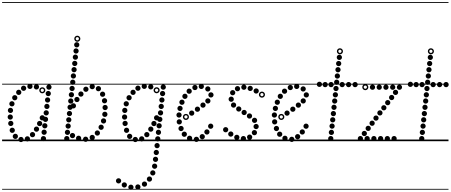

<svg xmlns="http://www.w3.org/2000/svg" viewBox="-25 -1349 4306 1834"><path d="M442.5 -492Q432 -492 424.8 -499.2Q417.5 -506.5 417.5 -517Q417.5 -527.5 424.8 -534.8Q432 -542 442.5 -542Q453 -542 460.2 -534.8Q467.5 -527.5 467.5 -517Q467.5 -506.5 460.2 -499.2Q453 -492 442.5 -492ZM436 -430.5Q425.5 -430.5 418.2 -437.8Q411 -445 411 -455.5Q411 -466 418.2 -473.2Q425.5 -480.5 436 -480.5Q446.5 -480.5 453.8 -473.2Q461 -466 461 -455.5Q461 -445 453.8 -437.8Q446.5 -430.5 436 -430.5ZM429.5 -369Q419 -369 411.8 -376.2Q404.5 -383.5 404.5 -394Q404.5 -404.5 411.8 -411.8Q419 -419 429.5 -419Q440 -419 447.2 -411.8Q454.5 -404.5 454.5 -394Q454.5 -383.5 447.2 -376.2Q440 -369 429.5 -369ZM423 -307.5Q412.5 -307.5 405.2 -314.8Q398 -322 398 -332.5Q398 -343 405.2 -350.2Q412.5 -357.5 423 -357.5Q433.5 -357.5 440.8 -350.2Q448 -343 448 -332.5Q448 -322 440.8 -314.8Q433.5 -307.5 423 -307.5ZM416.5 -246Q406 -246 398.8 -253.2Q391.5 -260.5 391.5 -271Q391.5 -281.5 398.8 -288.8Q406 -296 416.5 -296Q427 -296 434.2 -288.8Q441.5 -281.5 441.5 -271Q441.5 -260.5 434.2 -253.2Q427 -246 416.5 -246ZM409.5 -184Q399 -184 391.8 -191.2Q384.5 -198.5 384.5 -209Q384.5 -219.5 391.8 -226.8Q399 -234 409.5 -234Q420 -234 427.2 -226.8Q434.5 -219.5 434.5 -209Q434.5 -198.5 427.2 -191.2Q420 -184 409.5 -184ZM403 -122.5Q392.5 -122.5 385.2 -129.8Q378 -137 378 -147.5Q378 -158 385.2 -165.2Q392.5 -172.5 403 -172.5Q413.5 -172.5 420.8 -165.2Q428 -158 428 -147.5Q428 -137 420.8 -129.8Q413.5 -122.5 403 -122.5ZM396.5 -61Q386 -61 378.8 -68.2Q371.5 -75.5 371.5 -86Q371.5 -96.5 378.8 -103.8Q386 -111 396.5 -111Q407 -111 414.2 -103.8Q421.5 -96.5 421.5 -86Q421.5 -75.5 414.2 -68.2Q407 -61 396.5 -61ZM390 0.5Q379.5 0.5 372.2 -6.8Q365 -14 365 -24.5Q365 -35 372.2 -42.2Q379.5 -49.5 390 -49.5Q400.5 -49.5 407.8 -42.2Q415 -35 415 -24.5Q415 -14 407.8 -6.8Q400.5 0.5 390 0.5ZM323 -494Q312.5 -494 305.2 -501.2Q298 -508.5 298 -519Q298 -529.5 305.2 -536.8Q312.5 -544 323 -544Q333.5 -544 340.8 -536.8Q348 -529.5 348 -519Q348 -508.5 340.8 -501.2Q333.5 -494 323 -494ZM261 -499Q250.5 -499 243.2 -506.2Q236 -513.5 236 -524Q236 -534.5 243.2 -541.8Q250.5 -549 261 -549Q271.5 -549 278.8 -541.8Q286 -534.5 286 -524Q286 -513.5 278.8 -506.2Q271.5 -499 261 -499ZM200.5 -481Q190 -481 182.8 -488.2Q175.5 -495.5 175.5 -506Q175.5 -516.5 182.8 -523.8Q190 -531 200.5 -531Q211 -531 218.2 -523.8Q225.5 -516.5 225.5 -506Q225.5 -495.5 218.2 -488.2Q211 -481 200.5 -481ZM154 -442Q143.5 -442 136.2 -449.2Q129 -456.5 129 -467Q129 -477.5 136.2 -484.8Q143.5 -492 154 -492Q164.5 -492 171.8 -484.8Q179 -477.5 179 -467Q179 -456.5 171.8 -449.2Q164.5 -442 154 -442ZM116 -390.5Q105.5 -390.5 98.2 -397.8Q91 -405 91 -415.5Q91 -426 98.2 -433.2Q105.5 -440.5 116 -440.5Q126.5 -440.5 133.8 -433.2Q141 -426 141 -415.5Q141 -405 133.8 -397.8Q126.5 -390.5 116 -390.5ZM89 -332.5Q78.5 -332.5 71.2 -339.8Q64 -347 64 -357.5Q64 -368 71.2 -375.2Q78.5 -382.5 89 -382.5Q99.5 -382.5 106.8 -375.2Q114 -368 114 -357.5Q114 -347 106.8 -339.8Q99.5 -332.5 89 -332.5ZM75 -269.5Q64.5 -269.5 57.2 -276.8Q50 -284 50 -294.5Q50 -305 57.2 -312.2Q64.5 -319.5 75 -319.5Q85.5 -319.5 92.8 -312.2Q100 -305 100 -294.5Q100 -284 92.8 -276.8Q85.5 -269.5 75 -269.5ZM73 -206Q62.5 -206 55.2 -213.2Q48 -220.5 48 -231Q48 -241.5 55.2 -248.8Q62.5 -256 73 -256Q83.5 -256 90.8 -248.8Q98 -241.5 98 -231Q98 -220.5 90.8 -213.2Q83.5 -206 73 -206ZM78 -145Q67.5 -145 60.2 -152.2Q53 -159.5 53 -170Q53 -180.5 60.2 -187.8Q67.5 -195 78 -195Q88.5 -195 95.8 -187.8Q103 -180.5 103 -170Q103 -159.5 95.8 -152.2Q88.5 -145 78 -145ZM92 -79.5Q81.5 -79.5 74.2 -86.8Q67 -94 67 -104.5Q67 -115 74.2 -122.2Q81.5 -129.5 92 -129.5Q102.5 -129.5 109.8 -122.2Q117 -115 117 -104.5Q117 -94 109.8 -86.8Q102.5 -79.5 92 -79.5ZM121.5 -21.5Q111 -21.5 103.8 -28.8Q96.5 -36 96.5 -46.5Q96.5 -57 103.8 -64.2Q111 -71.5 121.5 -71.5Q132 -71.5 139.2 -64.2Q146.5 -57 146.5 -46.5Q146.5 -36 139.2 -28.8Q132 -21.5 121.5 -21.5ZM175.5 8.5Q165 8.5 157.8 1.2Q150.5 -6 150.5 -16.5Q150.5 -27 157.8 -34.2Q165 -41.5 175.5 -41.5Q186 -41.5 193.2 -34.2Q200.5 -27 200.5 -16.5Q200.5 -6 193.2 1.2Q186 8.5 175.5 8.5ZM236.5 2.5Q226 2.5 218.8 -4.8Q211.5 -12 211.5 -22.5Q211.5 -33 218.8 -40.2Q226 -47.5 236.5 -47.5Q247 -47.5 254.2 -40.2Q261.5 -33 261.5 -22.5Q261.5 -12 254.2 -4.8Q247 2.5 236.5 2.5ZM285.5 -38Q275 -38 267.8 -45.2Q260.5 -52.5 260.5 -63Q260.5 -73.5 267.8 -80.8Q275 -88 285.5 -88Q296 -88 303.2 -80.8Q310.5 -73.5 310.5 -63Q310.5 -52.5 303.2 -45.2Q296 -38 285.5 -38ZM323.5 -90.5Q313 -90.5 305.8 -97.8Q298.5 -105 298.5 -115.5Q298.5 -126 305.8 -133.2Q313 -140.5 323.5 -140.5Q334 -140.5 341.2 -133.2Q348.5 -126 348.5 -115.5Q348.5 -105 341.2 -97.8Q334 -90.5 323.5 -90.5ZM353.5 -144Q343 -144 335.8 -151.2Q328.5 -158.5 328.5 -169Q328.5 -179.5 335.8 -186.8Q343 -194 353.5 -194Q364 -194 371.2 -186.8Q378.5 -179.5 378.5 -169Q378.5 -158.5 371.2 -151.2Q364 -144 353.5 -144ZM379 -198.5Q368.5 -198.5 361.2 -205.8Q354 -213 354 -223.5Q354 -234 361.2 -241.2Q368.5 -248.5 379 -248.5Q389.5 -248.5 396.8 -241.2Q404 -234 404 -223.5Q404 -213 396.8 -205.8Q389.5 -198.5 379 -198.5ZM379 -457.5Q367 -457.5 358.5 -466Q350 -474.5 350 -486.5Q350 -498.5 358.5 -507Q367 -515.5 379 -515.5Q391 -515.5 399.5 -507Q408 -498.5 408 -486.5Q408 -474.5 399.5 -466Q391 -457.5 379 -457.5ZM379 -471Q385.5 -471 390 -475.8Q394.5 -480.5 394.5 -487Q394.5 -493 390 -497.5Q385.5 -502 379 -502Q372.5 -502 368 -497.5Q363.5 -493 363.5 -487Q363.5 -480.5 368 -475.8Q372.5 -471 379 -471ZM-5 455H567.5V463H-5ZM-5 -16H567.5V0H-5ZM-5 -549H567.5V-541H-5ZM-5 -1329H567.5V-1321H-5Z M676 -313Q665.5 -313 658.2 -320.2Q651 -327.5 651 -338Q651 -348.5 658.2 -355.8Q665.5 -363 676 -363Q686.5 -363 693.8 -355.8Q701 -348.5 701 -338Q701 -327.5 693.8 -320.2Q686.5 -313 676 -313ZM710 -373.5Q699.5 -373.5 692.2 -380.8Q685 -388 685 -398.5Q685 -409 692.2 -416.2Q699.5 -423.5 710 -423.5Q720.5 -423.5 727.8 -416.2Q735 -409 735 -398.5Q735 -388 727.8 -380.8Q720.5 -373.5 710 -373.5ZM748 -425.5Q737.5 -425.5 730.2 -432.8Q723 -440 723 -450.5Q723 -461 730.2 -468.2Q737.5 -475.5 748 -475.5Q758.5 -475.5 765.8 -468.2Q773 -461 773 -450.5Q773 -440 765.8 -432.8Q758.5 -425.5 748 -425.5ZM795.5 -471.5Q785 -471.5 777.8 -478.8Q770.5 -486 770.5 -496.5Q770.5 -507 777.8 -514.2Q785 -521.5 795.5 -521.5Q806 -521.5 813.2 -514.2Q820.5 -507 820.5 -496.5Q820.5 -486 813.2 -478.8Q806 -471.5 795.5 -471.5ZM856 -496.5Q845.5 -496.5 838.2 -503.8Q831 -511 831 -521.5Q831 -532 838.2 -539.2Q845.5 -546.5 856 -546.5Q866.5 -546.5 873.8 -539.2Q881 -532 881 -521.5Q881 -511 873.8 -503.8Q866.5 -496.5 856 -496.5ZM915 -477Q904.5 -477 897.2 -484.2Q890 -491.5 890 -502Q890 -512.5 897.2 -519.8Q904.5 -527 915 -527Q925.5 -527 932.8 -519.8Q940 -512.5 940 -502Q940 -491.5 932.8 -484.2Q925.5 -477 915 -477ZM955 -424Q944.5 -424 937.2 -431.2Q930 -438.5 930 -449Q930 -459.5 937.2 -466.8Q944.5 -474 955 -474Q965.5 -474 972.8 -466.8Q980 -459.5 980 -449Q980 -438.5 972.8 -431.2Q965.5 -424 955 -424ZM973.5 -361.5Q963 -361.5 955.8 -368.8Q948.5 -376 948.5 -386.5Q948.5 -397 955.8 -404.2Q963 -411.5 973.5 -411.5Q984 -411.5 991.2 -404.2Q998.5 -397 998.5 -386.5Q998.5 -376 991.2 -368.8Q984 -361.5 973.5 -361.5ZM979 -297Q968.5 -297 961.2 -304.2Q954 -311.5 954 -322Q954 -332.5 961.2 -339.8Q968.5 -347 979 -347Q989.5 -347 996.8 -339.8Q1004 -332.5 1004 -322Q1004 -311.5 996.8 -304.2Q989.5 -297 979 -297ZM976.5 -232Q966 -232 958.8 -239.2Q951.5 -246.5 951.5 -257Q951.5 -267.5 958.8 -274.8Q966 -282 976.5 -282Q987 -282 994.2 -274.8Q1001.5 -267.5 1001.5 -257Q1001.5 -246.5 994.2 -239.2Q987 -232 976.5 -232ZM964 -169Q953.5 -169 946.2 -176.2Q939 -183.5 939 -194Q939 -204.5 946.2 -211.8Q953.5 -219 964 -219Q974.5 -219 981.8 -211.8Q989 -204.5 989 -194Q989 -183.5 981.8 -176.2Q974.5 -169 964 -169ZM941 -108.5Q930.5 -108.5 923.2 -115.8Q916 -123 916 -133.5Q916 -144 923.2 -151.2Q930.5 -158.5 941 -158.5Q951.5 -158.5 958.8 -151.2Q966 -144 966 -133.5Q966 -123 958.8 -115.8Q951.5 -108.5 941 -108.5ZM905 -53.5Q894.5 -53.5 887.2 -60.8Q880 -68 880 -78.5Q880 -89 887.2 -96.2Q894.5 -103.5 905 -103.5Q915.5 -103.5 922.8 -96.2Q930 -89 930 -78.5Q930 -68 922.8 -60.8Q915.5 -53.5 905 -53.5ZM856 -11Q845.5 -11 838.2 -18.2Q831 -25.5 831 -36Q831 -46.5 838.2 -53.8Q845.5 -61 856 -61Q866.5 -61 873.8 -53.8Q881 -46.5 881 -36Q881 -25.5 873.8 -18.2Q866.5 -11 856 -11ZM793 6Q782.5 6 775.2 -1.2Q768 -8.5 768 -19Q768 -29.5 775.2 -36.8Q782.5 -44 793 -44Q803.5 -44 810.8 -36.8Q818 -29.5 818 -19Q818 -8.5 810.8 -1.2Q803.5 6 793 6ZM726 -3Q715.5 -3 708.2 -10.2Q701 -17.5 701 -28Q701 -38.5 708.2 -45.8Q715.5 -53 726 -53Q736.5 -53 743.8 -45.8Q751 -38.5 751 -28Q751 -17.5 743.8 -10.2Q736.5 -3 726 -3ZM667.5 -29Q657 -29 649.8 -36.2Q642.5 -43.5 642.5 -54Q642.5 -64.5 649.8 -71.8Q657 -79 667.5 -79Q678 -79 685.2 -71.8Q692.5 -64.5 692.5 -54Q692.5 -43.5 685.2 -36.2Q678 -29 667.5 -29ZM708 -896Q697.5 -896 690.2 -903.2Q683 -910.5 683 -921Q683 -931.5 690.2 -938.8Q697.5 -946 708 -946Q718.5 -946 725.8 -938.8Q733 -931.5 733 -921Q733 -910.5 725.8 -903.2Q718.5 -896 708 -896ZM701.5 -837Q691 -837 683.8 -844.2Q676.5 -851.5 676.5 -862Q676.5 -872.5 683.8 -879.8Q691 -887 701.5 -887Q712 -887 719.2 -879.8Q726.5 -872.5 726.5 -862Q726.5 -851.5 719.2 -844.2Q712 -837 701.5 -837ZM695 -778Q684.5 -778 677.2 -785.2Q670 -792.5 670 -803Q670 -813.5 677.2 -820.8Q684.5 -828 695 -828Q705.5 -828 712.8 -820.8Q720 -813.5 720 -803Q720 -792.5 712.8 -785.2Q705.5 -778 695 -778ZM689 -718Q678.5 -718 671.2 -725.2Q664 -732.5 664 -743Q664 -753.5 671.2 -760.8Q678.5 -768 689 -768Q699.5 -768 706.8 -760.8Q714 -753.5 714 -743Q714 -732.5 706.8 -725.2Q699.5 -718 689 -718ZM682.5 -658.5Q672 -658.5 664.8 -665.8Q657.5 -673 657.5 -683.5Q657.5 -694 664.8 -701.2Q672 -708.5 682.5 -708.5Q693 -708.5 700.2 -701.2Q707.5 -694 707.5 -683.5Q707.5 -673 700.2 -665.8Q693 -658.5 682.5 -658.5ZM676 -598.5Q665.5 -598.5 658.2 -605.8Q651 -613 651 -623.5Q651 -634 658.2 -641.2Q665.5 -648.5 676 -648.5Q686.5 -648.5 693.8 -641.2Q701 -634 701 -623.5Q701 -613 693.8 -605.8Q686.5 -598.5 676 -598.5ZM670 -538.5Q659.5 -538.5 652.2 -545.8Q645 -553 645 -563.5Q645 -574 652.2 -581.2Q659.5 -588.5 670 -588.5Q680.5 -588.5 687.8 -581.2Q695 -574 695 -563.5Q695 -553 687.8 -545.8Q680.5 -538.5 670 -538.5ZM663.5 -479Q653 -479 645.8 -486.2Q638.5 -493.5 638.5 -504Q638.5 -514.5 645.8 -521.8Q653 -529 663.5 -529Q674 -529 681.2 -521.8Q688.5 -514.5 688.5 -504Q688.5 -493.5 681.2 -486.2Q674 -479 663.5 -479ZM657 -419Q646.5 -419 639.2 -426.2Q632 -433.5 632 -444Q632 -454.5 639.2 -461.8Q646.5 -469 657 -469Q667.5 -469 674.8 -461.8Q682 -454.5 682 -444Q682 -433.5 674.8 -426.2Q667.5 -419 657 -419ZM651 -359Q640.5 -359 633.2 -366.2Q626 -373.5 626 -384Q626 -394.5 633.2 -401.8Q640.5 -409 651 -409Q661.5 -409 668.8 -401.8Q676 -394.5 676 -384Q676 -373.5 668.8 -366.2Q661.5 -359 651 -359ZM644.5 -299.5Q634 -299.5 626.8 -306.8Q619.5 -314 619.5 -324.5Q619.5 -335 626.8 -342.2Q634 -349.5 644.5 -349.5Q655 -349.5 662.2 -342.2Q669.5 -335 669.5 -324.5Q669.5 -314 662.2 -306.8Q655 -299.5 644.5 -299.5ZM638.5 -239.5Q628 -239.5 620.8 -246.8Q613.5 -254 613.5 -264.5Q613.5 -275 620.8 -282.2Q628 -289.5 638.5 -289.5Q649 -289.5 656.2 -282.2Q663.5 -275 663.5 -264.5Q663.5 -254 656.2 -246.8Q649 -239.5 638.5 -239.5ZM632 -179.5Q621.5 -179.5 614.2 -186.8Q607 -194 607 -204.5Q607 -215 614.2 -222.2Q621.5 -229.5 632 -229.5Q642.5 -229.5 649.8 -222.2Q657 -215 657 -204.5Q657 -194 649.8 -186.8Q642.5 -179.5 632 -179.5ZM626 -120Q615.5 -120 608.2 -127.2Q601 -134.5 601 -145Q601 -155.5 608.2 -162.8Q615.5 -170 626 -170Q636.5 -170 643.8 -162.8Q651 -155.5 651 -145Q651 -134.5 643.8 -127.2Q636.5 -120 626 -120ZM619.5 -60Q609 -60 601.8 -67.2Q594.5 -74.5 594.5 -85Q594.5 -95.5 601.8 -102.8Q609 -110 619.5 -110Q630 -110 637.2 -102.8Q644.5 -95.5 644.5 -85Q644.5 -74.5 637.2 -67.2Q630 -60 619.5 -60ZM613 0Q602.5 0 595.2 -7.2Q588 -14.5 588 -25Q588 -35.5 595.2 -42.8Q602.5 -50 613 -50Q623.5 -50 630.8 -42.8Q638 -35.5 638 -25Q638 -14.5 630.8 -7.2Q623.5 0 613 0ZM713.5 -950Q701.5 -950 693 -958.5Q684.5 -967 684.5 -979Q684.5 -991 693 -999.5Q701.5 -1008 713.5 -1008Q725.5 -1008 734 -999.5Q742.5 -991 742.5 -979Q742.5 -967 734 -958.5Q725.5 -950 713.5 -950ZM713.5 -963.5Q720 -963.5 724.5 -968.2Q729 -973 729 -979.5Q729 -985.5 724.5 -990Q720 -994.5 713.5 -994.5Q707 -994.5 702.5 -990Q698 -985.5 698 -979.5Q698 -973 702.5 -968.2Q707 -963.5 713.5 -963.5ZM533.5 455H1094V463H533.5ZM533.5 -16H1094V0H533.5ZM533.5 -549H1094V-541H533.5ZM533.5 -1329H1094V-1321H533.5Z M1475.5 67Q1465 67 1457.8 59.8Q1450.5 52.5 1450.5 42Q1450.5 31.5 1457.8 24.2Q1465 17 1475.5 17Q1486 17 1493.2 24.2Q1500.5 31.5 1500.5 42Q1500.5 52.5 1493.2 59.8Q1486 67 1475.5 67ZM1468 132.5Q1457.5 132.5 1450.2 125.2Q1443 118 1443 107.5Q1443 97 1450.2 89.8Q1457.5 82.5 1468 82.5Q1478.5 82.5 1485.8 89.8Q1493 97 1493 107.5Q1493 118 1485.8 125.2Q1478.5 132.5 1468 132.5ZM1460.5 198Q1450 198 1442.8 190.8Q1435.5 183.5 1435.5 173Q1435.5 162.5 1442.8 155.2Q1450 148 1460.5 148Q1471 148 1478.2 155.2Q1485.5 162.5 1485.5 173Q1485.5 183.5 1478.2 190.8Q1471 198 1460.5 198ZM1452 263.5Q1441.5 263.5 1434.2 256.2Q1427 249 1427 238.5Q1427 228 1434.2 220.8Q1441.5 213.5 1452 213.5Q1462.5 213.5 1469.8 220.8Q1477 228 1477 238.5Q1477 249 1469.8 256.2Q1462.5 263.5 1452 263.5ZM1434.5 327.5Q1424 327.5 1416.8 320.2Q1409.5 313 1409.5 302.5Q1409.5 292 1416.8 284.8Q1424 277.5 1434.5 277.5Q1445 277.5 1452.2 284.8Q1459.5 292 1459.5 302.5Q1459.5 313 1452.2 320.2Q1445 327.5 1434.5 327.5ZM1402.5 386.5Q1392 386.5 1384.8 379.2Q1377.5 372 1377.5 361.5Q1377.5 351 1384.8 343.8Q1392 336.5 1402.5 336.5Q1413 336.5 1420.2 343.8Q1427.5 351 1427.5 361.5Q1427.5 372 1420.2 379.2Q1413 386.5 1402.5 386.5ZM1355 434.5Q1344.5 434.5 1337.2 427.2Q1330 420 1330 409.5Q1330 399 1337.2 391.8Q1344.5 384.5 1355 384.5Q1365.5 384.5 1372.8 391.8Q1380 399 1380 409.5Q1380 420 1372.8 427.2Q1365.5 434.5 1355 434.5ZM1292 462Q1281.5 462 1274.2 454.8Q1267 447.5 1267 437Q1267 426.5 1274.2 419.2Q1281.5 412 1292 412Q1302.5 412 1309.8 419.2Q1317 426.5 1317 437Q1317 447.5 1309.8 454.8Q1302.5 462 1292 462ZM1225.5 464.5Q1215 464.5 1207.8 457.2Q1200.5 450 1200.5 439.5Q1200.5 429 1207.8 421.8Q1215 414.5 1225.5 414.5Q1236 414.5 1243.2 421.8Q1250.5 429 1250.5 439.5Q1250.5 450 1243.2 457.2Q1236 464.5 1225.5 464.5ZM1162.5 442.5Q1152 442.5 1144.8 435.2Q1137.5 428 1137.5 417.5Q1137.5 407 1144.8 399.8Q1152 392.5 1162.5 392.5Q1173 392.5 1180.2 399.8Q1187.5 407 1187.5 417.5Q1187.5 428 1180.2 435.2Q1173 442.5 1162.5 442.5ZM1107.5 403.5Q1097 403.5 1089.8 396.2Q1082.5 389 1082.5 378.5Q1082.5 368 1089.8 360.8Q1097 353.5 1107.5 353.5Q1118 353.5 1125.2 360.8Q1132.5 368 1132.5 378.5Q1132.5 389 1125.2 396.2Q1118 403.5 1107.5 403.5ZM1534.5 -492Q1524 -492 1516.8 -499.2Q1509.5 -506.5 1509.5 -517Q1509.5 -527.5 1516.8 -534.8Q1524 -542 1534.5 -542Q1545 -542 1552.2 -534.8Q1559.5 -527.5 1559.5 -517Q1559.5 -506.5 1552.2 -499.2Q1545 -492 1534.5 -492ZM1528 -430.5Q1517.5 -430.5 1510.2 -437.8Q1503 -445 1503 -455.5Q1503 -466 1510.2 -473.2Q1517.5 -480.5 1528 -480.5Q1538.5 -480.5 1545.8 -473.2Q1553 -466 1553 -455.5Q1553 -445 1545.8 -437.8Q1538.5 -430.5 1528 -430.5ZM1521.5 -369Q1511 -369 1503.8 -376.2Q1496.5 -383.5 1496.5 -394Q1496.5 -404.5 1503.8 -411.8Q1511 -419 1521.5 -419Q1532 -419 1539.2 -411.8Q1546.5 -404.5 1546.5 -394Q1546.5 -383.5 1539.2 -376.2Q1532 -369 1521.5 -369ZM1515 -307.5Q1504.5 -307.5 1497.2 -314.8Q1490 -322 1490 -332.5Q1490 -343 1497.2 -350.2Q1504.5 -357.5 1515 -357.5Q1525.5 -357.5 1532.8 -350.2Q1540 -343 1540 -332.5Q1540 -322 1532.8 -314.8Q1525.5 -307.5 1515 -307.5ZM1508.5 -246Q1498 -246 1490.8 -253.2Q1483.5 -260.5 1483.5 -271Q1483.5 -281.5 1490.8 -288.8Q1498 -296 1508.5 -296Q1519 -296 1526.2 -288.8Q1533.5 -281.5 1533.5 -271Q1533.5 -260.5 1526.2 -253.2Q1519 -246 1508.5 -246ZM1501.5 -184Q1491 -184 1483.8 -191.2Q1476.5 -198.5 1476.5 -209Q1476.5 -219.5 1483.8 -226.8Q1491 -234 1501.5 -234Q1512 -234 1519.2 -226.8Q1526.5 -219.5 1526.5 -209Q1526.5 -198.5 1519.2 -191.2Q1512 -184 1501.5 -184ZM1495 -122.5Q1484.5 -122.5 1477.2 -129.8Q1470 -137 1470 -147.5Q1470 -158 1477.2 -165.2Q1484.5 -172.5 1495 -172.5Q1505.5 -172.5 1512.8 -165.2Q1520 -158 1520 -147.5Q1520 -137 1512.8 -129.8Q1505.5 -122.5 1495 -122.5ZM1488.5 -60Q1478 -60 1470.8 -67.2Q1463.5 -74.5 1463.5 -85Q1463.5 -95.5 1470.8 -102.8Q1478 -110 1488.5 -110Q1499 -110 1506.2 -102.8Q1513.5 -95.5 1513.5 -85Q1513.5 -74.5 1506.2 -67.2Q1499 -60 1488.5 -60ZM1482 2.5Q1471.5 2.5 1464.2 -4.8Q1457 -12 1457 -22.5Q1457 -33 1464.2 -40.2Q1471.5 -47.5 1482 -47.5Q1492.5 -47.5 1499.8 -40.2Q1507 -33 1507 -22.5Q1507 -12 1499.8 -4.8Q1492.5 2.5 1482 2.5ZM1415 -494.5Q1404.5 -494.5 1397.2 -501.8Q1390 -509 1390 -519.5Q1390 -530 1397.2 -537.2Q1404.5 -544.5 1415 -544.5Q1425.5 -544.5 1432.8 -537.2Q1440 -530 1440 -519.5Q1440 -509 1432.8 -501.8Q1425.5 -494.5 1415 -494.5ZM1353 -499.5Q1342.5 -499.5 1335.2 -506.8Q1328 -514 1328 -524.5Q1328 -535 1335.2 -542.2Q1342.5 -549.5 1353 -549.5Q1363.5 -549.5 1370.8 -542.2Q1378 -535 1378 -524.5Q1378 -514 1370.8 -506.8Q1363.5 -499.5 1353 -499.5ZM1292.5 -481.5Q1282 -481.5 1274.8 -488.8Q1267.5 -496 1267.5 -506.5Q1267.5 -517 1274.8 -524.2Q1282 -531.5 1292.5 -531.5Q1303 -531.5 1310.2 -524.2Q1317.5 -517 1317.5 -506.5Q1317.5 -496 1310.2 -488.8Q1303 -481.5 1292.5 -481.5ZM1246 -442Q1235.5 -442 1228.2 -449.2Q1221 -456.5 1221 -467Q1221 -477.5 1228.2 -484.8Q1235.5 -492 1246 -492Q1256.5 -492 1263.8 -484.8Q1271 -477.5 1271 -467Q1271 -456.5 1263.8 -449.2Q1256.5 -442 1246 -442ZM1208 -390.5Q1197.5 -390.5 1190.2 -397.8Q1183 -405 1183 -415.5Q1183 -426 1190.2 -433.2Q1197.5 -440.5 1208 -440.5Q1218.5 -440.5 1225.8 -433.2Q1233 -426 1233 -415.5Q1233 -405 1225.8 -397.8Q1218.5 -390.5 1208 -390.5ZM1181 -332.5Q1170.5 -332.5 1163.2 -339.8Q1156 -347 1156 -357.5Q1156 -368 1163.2 -375.2Q1170.5 -382.5 1181 -382.5Q1191.5 -382.5 1198.8 -375.2Q1206 -368 1206 -357.5Q1206 -347 1198.8 -339.8Q1191.5 -332.5 1181 -332.5ZM1167 -269.5Q1156.5 -269.5 1149.2 -276.8Q1142 -284 1142 -294.5Q1142 -305 1149.2 -312.2Q1156.5 -319.5 1167 -319.5Q1177.5 -319.5 1184.8 -312.2Q1192 -305 1192 -294.5Q1192 -284 1184.8 -276.8Q1177.5 -269.5 1167 -269.5ZM1165 -206Q1154.5 -206 1147.2 -213.2Q1140 -220.5 1140 -231Q1140 -241.5 1147.2 -248.8Q1154.5 -256 1165 -256Q1175.5 -256 1182.8 -248.8Q1190 -241.5 1190 -231Q1190 -220.5 1182.8 -213.2Q1175.5 -206 1165 -206ZM1170 -145Q1159.5 -145 1152.2 -152.2Q1145 -159.5 1145 -170Q1145 -180.5 1152.2 -187.8Q1159.5 -195 1170 -195Q1180.5 -195 1187.8 -187.8Q1195 -180.5 1195 -170Q1195 -159.5 1187.8 -152.2Q1180.5 -145 1170 -145ZM1184 -79.5Q1173.5 -79.5 1166.2 -86.8Q1159 -94 1159 -104.5Q1159 -115 1166.2 -122.2Q1173.5 -129.5 1184 -129.5Q1194.5 -129.5 1201.8 -122.2Q1209 -115 1209 -104.5Q1209 -94 1201.8 -86.8Q1194.5 -79.5 1184 -79.5ZM1213.5 -21.5Q1203 -21.5 1195.8 -28.8Q1188.5 -36 1188.5 -46.5Q1188.5 -57 1195.8 -64.2Q1203 -71.5 1213.5 -71.5Q1224 -71.5 1231.2 -64.2Q1238.5 -57 1238.5 -46.5Q1238.5 -36 1231.2 -28.8Q1224 -21.5 1213.5 -21.5ZM1267.5 8.5Q1257 8.5 1249.8 1.2Q1242.5 -6 1242.5 -16.5Q1242.5 -27 1249.8 -34.2Q1257 -41.5 1267.5 -41.5Q1278 -41.5 1285.2 -34.2Q1292.5 -27 1292.5 -16.5Q1292.5 -6 1285.2 1.2Q1278 8.5 1267.5 8.5ZM1328.5 2.5Q1318 2.5 1310.8 -4.8Q1303.5 -12 1303.5 -22.5Q1303.5 -33 1310.8 -40.2Q1318 -47.5 1328.5 -47.5Q1339 -47.5 1346.2 -40.2Q1353.5 -33 1353.5 -22.5Q1353.5 -12 1346.2 -4.8Q1339 2.5 1328.5 2.5ZM1377.5 -38Q1367 -38 1359.8 -45.2Q1352.5 -52.5 1352.5 -63Q1352.5 -73.5 1359.8 -80.8Q1367 -88 1377.5 -88Q1388 -88 1395.2 -80.8Q1402.5 -73.5 1402.5 -63Q1402.5 -52.5 1395.2 -45.2Q1388 -38 1377.5 -38ZM1415.5 -90.5Q1405 -90.5 1397.8 -97.8Q1390.5 -105 1390.5 -115.5Q1390.5 -126 1397.8 -133.2Q1405 -140.5 1415.5 -140.5Q1426 -140.5 1433.2 -133.2Q1440.5 -126 1440.5 -115.5Q1440.5 -105 1433.2 -97.8Q1426 -90.5 1415.5 -90.5ZM1445.5 -144Q1435 -144 1427.8 -151.2Q1420.5 -158.5 1420.5 -169Q1420.5 -179.5 1427.8 -186.8Q1435 -194 1445.5 -194Q1456 -194 1463.2 -186.8Q1470.5 -179.5 1470.5 -169Q1470.5 -158.5 1463.2 -151.2Q1456 -144 1445.5 -144ZM1471 -198.5Q1460.5 -198.5 1453.2 -205.8Q1446 -213 1446 -223.5Q1446 -234 1453.2 -241.2Q1460.5 -248.5 1471 -248.5Q1481.5 -248.5 1488.8 -241.2Q1496 -234 1496 -223.5Q1496 -213 1488.8 -205.8Q1481.5 -198.5 1471 -198.5ZM1471 -458Q1459 -458 1450.5 -466.5Q1442 -475 1442 -487Q1442 -499 1450.5 -507.5Q1459 -516 1471 -516Q1483 -516 1491.5 -507.5Q1500 -499 1500 -487Q1500 -475 1491.5 -466.5Q1483 -458 1471 -458ZM1471 -471.5Q1477.5 -471.5 1482 -476.2Q1486.5 -481 1486.5 -487.5Q1486.5 -493.5 1482 -498Q1477.5 -502.5 1471 -502.5Q1464.5 -502.5 1460 -498Q1455.5 -493.5 1455.5 -487.5Q1455.5 -481 1460 -476.2Q1464.5 -471.5 1471 -471.5ZM1074.5 455H1647V463H1074.5ZM1074.5 -16H1647V0H1074.5ZM1074.5 -549H1647V-541H1074.5ZM1074.5 -1329H1647V-1321H1074.5Z M1806 -243.5Q1795.5 -243.5 1788.2 -250.8Q1781 -258 1781 -268.5Q1781 -279 1788.2 -286.2Q1795.5 -293.5 1806 -293.5Q1816.5 -293.5 1823.8 -286.2Q1831 -279 1831 -268.5Q1831 -258 1823.8 -250.8Q1816.5 -243.5 1806 -243.5ZM1861 -281Q1850.5 -281 1843.2 -288.2Q1836 -295.5 1836 -306Q1836 -316.5 1843.2 -323.8Q1850.5 -331 1861 -331Q1871.5 -331 1878.8 -323.8Q1886 -316.5 1886 -306Q1886 -295.5 1878.8 -288.2Q1871.5 -281 1861 -281ZM1914 -320Q1903.5 -320 1896.2 -327.2Q1889 -334.5 1889 -345Q1889 -355.5 1896.2 -362.8Q1903.5 -370 1914 -370Q1924.5 -370 1931.8 -362.8Q1939 -355.5 1939 -345Q1939 -334.5 1931.8 -327.2Q1924.5 -320 1914 -320ZM1960.5 -360Q1950 -360 1942.8 -367.2Q1935.5 -374.5 1935.5 -385Q1935.5 -395.5 1942.8 -402.8Q1950 -410 1960.5 -410Q1971 -410 1978.2 -402.8Q1985.5 -395.5 1985.5 -385Q1985.5 -374.5 1978.2 -367.2Q1971 -360 1960.5 -360ZM1990 -417.5Q1979.5 -417.5 1972.2 -424.8Q1965 -432 1965 -442.5Q1965 -453 1972.2 -460.2Q1979.5 -467.5 1990 -467.5Q2000.5 -467.5 2007.8 -460.2Q2015 -453 2015 -442.5Q2015 -432 2007.8 -424.8Q2000.5 -417.5 1990 -417.5ZM1960 -474.5Q1949.5 -474.5 1942.2 -481.8Q1935 -489 1935 -499.5Q1935 -510 1942.2 -517.2Q1949.5 -524.5 1960 -524.5Q1970.5 -524.5 1977.8 -517.2Q1985 -510 1985 -499.5Q1985 -489 1977.8 -481.8Q1970.5 -474.5 1960 -474.5ZM1898 -498.5Q1887.5 -498.5 1880.2 -505.8Q1873 -513 1873 -523.5Q1873 -534 1880.2 -541.2Q1887.5 -548.5 1898 -548.5Q1908.5 -548.5 1915.8 -541.2Q1923 -534 1923 -523.5Q1923 -513 1915.8 -505.8Q1908.5 -498.5 1898 -498.5ZM1837 -488Q1826.5 -488 1819.2 -495.2Q1812 -502.5 1812 -513Q1812 -523.5 1819.2 -530.8Q1826.5 -538 1837 -538Q1847.5 -538 1854.8 -530.8Q1862 -523.5 1862 -513Q1862 -502.5 1854.8 -495.2Q1847.5 -488 1837 -488ZM1782 -453Q1771.5 -453 1764.2 -460.2Q1757 -467.5 1757 -478Q1757 -488.5 1764.2 -495.8Q1771.5 -503 1782 -503Q1792.5 -503 1799.8 -495.8Q1807 -488.5 1807 -478Q1807 -467.5 1799.8 -460.2Q1792.5 -453 1782 -453ZM1741.5 -404Q1731 -404 1723.8 -411.2Q1716.5 -418.5 1716.5 -429Q1716.5 -439.5 1723.8 -446.8Q1731 -454 1741.5 -454Q1752 -454 1759.2 -446.8Q1766.5 -439.5 1766.5 -429Q1766.5 -418.5 1759.2 -411.2Q1752 -404 1741.5 -404ZM1713 -347.5Q1702.5 -347.5 1695.2 -354.8Q1688 -362 1688 -372.5Q1688 -383 1695.2 -390.2Q1702.5 -397.5 1713 -397.5Q1723.5 -397.5 1730.8 -390.2Q1738 -383 1738 -372.5Q1738 -362 1730.8 -354.8Q1723.5 -347.5 1713 -347.5ZM1694.5 -288.5Q1684 -288.5 1676.8 -295.8Q1669.5 -303 1669.5 -313.5Q1669.5 -324 1676.8 -331.2Q1684 -338.5 1694.5 -338.5Q1705 -338.5 1712.2 -331.2Q1719.5 -324 1719.5 -313.5Q1719.5 -303 1712.2 -295.8Q1705 -288.5 1694.5 -288.5ZM1685 -225.5Q1674.5 -225.5 1667.2 -232.8Q1660 -240 1660 -250.5Q1660 -261 1667.2 -268.2Q1674.5 -275.5 1685 -275.5Q1695.5 -275.5 1702.8 -268.2Q1710 -261 1710 -250.5Q1710 -240 1702.8 -232.8Q1695.5 -225.5 1685 -225.5ZM1687.5 -160Q1677 -160 1669.8 -167.2Q1662.5 -174.5 1662.5 -185Q1662.5 -195.5 1669.8 -202.8Q1677 -210 1687.5 -210Q1698 -210 1705.2 -202.8Q1712.5 -195.5 1712.5 -185Q1712.5 -174.5 1705.2 -167.2Q1698 -160 1687.5 -160ZM1704.5 -96.5Q1694 -96.5 1686.8 -103.8Q1679.5 -111 1679.5 -121.5Q1679.5 -132 1686.8 -139.2Q1694 -146.5 1704.5 -146.5Q1715 -146.5 1722.2 -139.2Q1729.5 -132 1729.5 -121.5Q1729.5 -111 1722.2 -103.8Q1715 -96.5 1704.5 -96.5ZM1735.5 -42Q1725 -42 1717.8 -49.2Q1710.5 -56.5 1710.5 -67Q1710.5 -77.5 1717.8 -84.8Q1725 -92 1735.5 -92Q1746 -92 1753.2 -84.8Q1760.5 -77.5 1760.5 -67Q1760.5 -56.5 1753.2 -49.2Q1746 -42 1735.5 -42ZM1786 -3Q1775.5 -3 1768.2 -10.2Q1761 -17.5 1761 -28Q1761 -38.5 1768.2 -45.8Q1775.5 -53 1786 -53Q1796.5 -53 1803.8 -45.8Q1811 -38.5 1811 -28Q1811 -17.5 1803.8 -10.2Q1796.5 -3 1786 -3ZM1851 7Q1840.5 7 1833.2 -0.2Q1826 -7.5 1826 -18Q1826 -28.5 1833.2 -35.8Q1840.5 -43 1851 -43Q1861.5 -43 1868.8 -35.8Q1876 -28.5 1876 -18Q1876 -7.5 1868.8 -0.2Q1861.5 7 1851 7ZM1907 -18.5Q1896.5 -18.5 1889.2 -25.8Q1882 -33 1882 -43.5Q1882 -54 1889.2 -61.2Q1896.5 -68.5 1907 -68.5Q1917.5 -68.5 1924.8 -61.2Q1932 -54 1932 -43.5Q1932 -33 1924.8 -25.8Q1917.5 -18.5 1907 -18.5ZM1951.5 -63.5Q1941 -63.5 1933.8 -70.8Q1926.5 -78 1926.5 -88.5Q1926.5 -99 1933.8 -106.2Q1941 -113.5 1951.5 -113.5Q1962 -113.5 1969.2 -106.2Q1976.5 -99 1976.5 -88.5Q1976.5 -78 1969.2 -70.8Q1962 -63.5 1951.5 -63.5ZM1987.5 -118.5Q1977 -118.5 1969.8 -125.8Q1962.5 -133 1962.5 -143.5Q1962.5 -154 1969.8 -161.2Q1977 -168.5 1987.5 -168.5Q1998 -168.5 2005.2 -161.2Q2012.5 -154 2012.5 -143.5Q2012.5 -133 2005.2 -125.8Q1998 -118.5 1987.5 -118.5ZM1751 -203Q1739 -203 1730.5 -211.5Q1722 -220 1722 -232Q1722 -244 1730.5 -252.5Q1739 -261 1751 -261Q1763 -261 1771.5 -252.5Q1780 -244 1780 -232Q1780 -220 1771.5 -211.5Q1763 -203 1751 -203ZM1751 -216.5Q1757.5 -216.5 1762 -221.2Q1766.5 -226 1766.5 -232.5Q1766.5 -238.5 1762 -243Q1757.5 -247.5 1751 -247.5Q1744.5 -247.5 1740 -243Q1735.5 -238.5 1735.5 -232.5Q1735.5 -226 1740 -221.2Q1744.5 -216.5 1751 -216.5ZM1612 455H2105.5V463H1612ZM1612 -16H2105.5V0H1612ZM1612 -549H2105.5V-541H1612ZM1612 -1329H2105.5V-1321H1612Z M2422 -455Q2411.5 -455 2404.2 -462.2Q2397 -469.5 2397 -480Q2397 -490.5 2404.2 -497.8Q2411.5 -505 2422 -505Q2432.5 -505 2439.8 -497.8Q2447 -490.5 2447 -480Q2447 -469.5 2439.8 -462.2Q2432.5 -455 2422 -455ZM2365 -479.5Q2354.5 -479.5 2347.2 -486.8Q2340 -494 2340 -504.5Q2340 -515 2347.2 -522.2Q2354.5 -529.5 2365 -529.5Q2375.5 -529.5 2382.8 -522.2Q2390 -515 2390 -504.5Q2390 -494 2382.8 -486.8Q2375.5 -479.5 2365 -479.5ZM2304.5 -491Q2294 -491 2286.8 -498.2Q2279.5 -505.5 2279.5 -516Q2279.5 -526.5 2286.8 -533.8Q2294 -541 2304.5 -541Q2315 -541 2322.2 -533.8Q2329.5 -526.5 2329.5 -516Q2329.5 -505.5 2322.2 -498.2Q2315 -491 2304.5 -491ZM2243.5 -477Q2233 -477 2225.8 -484.2Q2218.5 -491.5 2218.5 -502Q2218.5 -512.5 2225.8 -519.8Q2233 -527 2243.5 -527Q2254 -527 2261.2 -519.8Q2268.5 -512.5 2268.5 -502Q2268.5 -491.5 2261.2 -484.2Q2254 -477 2243.5 -477ZM2197.5 -438.5Q2187 -438.5 2179.8 -445.8Q2172.5 -453 2172.5 -463.5Q2172.5 -474 2179.8 -481.2Q2187 -488.5 2197.5 -488.5Q2208 -488.5 2215.2 -481.2Q2222.5 -474 2222.5 -463.5Q2222.5 -453 2215.2 -445.8Q2208 -438.5 2197.5 -438.5ZM2183.5 -376.5Q2173 -376.5 2165.8 -383.8Q2158.5 -391 2158.5 -401.5Q2158.5 -412 2165.8 -419.2Q2173 -426.5 2183.5 -426.5Q2194 -426.5 2201.2 -419.2Q2208.5 -412 2208.5 -401.5Q2208.5 -391 2201.2 -383.8Q2194 -376.5 2183.5 -376.5ZM2206 -320.5Q2195.5 -320.5 2188.2 -327.8Q2181 -335 2181 -345.5Q2181 -356 2188.2 -363.2Q2195.5 -370.5 2206 -370.5Q2216.5 -370.5 2223.8 -363.2Q2231 -356 2231 -345.5Q2231 -335 2223.8 -327.8Q2216.5 -320.5 2206 -320.5ZM2255.5 -283Q2245 -283 2237.8 -290.2Q2230.5 -297.5 2230.5 -308Q2230.5 -318.5 2237.8 -325.8Q2245 -333 2255.5 -333Q2266 -333 2273.2 -325.8Q2280.5 -318.5 2280.5 -308Q2280.5 -297.5 2273.2 -290.2Q2266 -283 2255.5 -283ZM2307 -249.5Q2296.5 -249.5 2289.2 -256.8Q2282 -264 2282 -274.5Q2282 -285 2289.2 -292.2Q2296.5 -299.5 2307 -299.5Q2317.5 -299.5 2324.8 -292.2Q2332 -285 2332 -274.5Q2332 -264 2324.8 -256.8Q2317.5 -249.5 2307 -249.5ZM2358 -216Q2347.5 -216 2340.2 -223.2Q2333 -230.5 2333 -241Q2333 -251.5 2340.2 -258.8Q2347.5 -266 2358 -266Q2368.5 -266 2375.8 -258.8Q2383 -251.5 2383 -241Q2383 -230.5 2375.8 -223.2Q2368.5 -216 2358 -216ZM2406.5 -174.5Q2396 -174.5 2388.8 -181.8Q2381.5 -189 2381.5 -199.5Q2381.5 -210 2388.8 -217.2Q2396 -224.5 2406.5 -224.5Q2417 -224.5 2424.2 -217.2Q2431.5 -210 2431.5 -199.5Q2431.5 -189 2424.2 -181.8Q2417 -174.5 2406.5 -174.5ZM2421.5 -115.5Q2411 -115.5 2403.8 -122.8Q2396.5 -130 2396.5 -140.5Q2396.5 -151 2403.8 -158.2Q2411 -165.5 2421.5 -165.5Q2432 -165.5 2439.2 -158.2Q2446.5 -151 2446.5 -140.5Q2446.5 -130 2439.2 -122.8Q2432 -115.5 2421.5 -115.5ZM2405 -57Q2394.5 -57 2387.2 -64.2Q2380 -71.5 2380 -82Q2380 -92.5 2387.2 -99.8Q2394.5 -107 2405 -107Q2415.5 -107 2422.8 -99.8Q2430 -92.5 2430 -82Q2430 -71.5 2422.8 -64.2Q2415.5 -57 2405 -57ZM2359.5 -14Q2349 -14 2341.8 -21.2Q2334.5 -28.5 2334.5 -39Q2334.5 -49.5 2341.8 -56.8Q2349 -64 2359.5 -64Q2370 -64 2377.2 -56.8Q2384.5 -49.5 2384.5 -39Q2384.5 -28.5 2377.2 -21.2Q2370 -14 2359.5 -14ZM2300 0Q2289.5 0 2282.2 -7.2Q2275 -14.5 2275 -25Q2275 -35.5 2282.2 -42.8Q2289.5 -50 2300 -50Q2310.5 -50 2317.8 -42.8Q2325 -35.5 2325 -25Q2325 -14.5 2317.8 -7.2Q2310.5 0 2300 0ZM2237 -12Q2226.5 -12 2219.2 -19.2Q2212 -26.5 2212 -37Q2212 -47.5 2219.2 -54.8Q2226.5 -62 2237 -62Q2247.5 -62 2254.8 -54.8Q2262 -47.5 2262 -37Q2262 -26.5 2254.8 -19.2Q2247.5 -12 2237 -12ZM2179.5 -43.5Q2169 -43.5 2161.8 -50.8Q2154.5 -58 2154.5 -68.5Q2154.5 -79 2161.8 -86.2Q2169 -93.5 2179.5 -93.5Q2190 -93.5 2197.2 -86.2Q2204.5 -79 2204.5 -68.5Q2204.5 -58 2197.2 -50.8Q2190 -43.5 2179.5 -43.5ZM2130.5 -85Q2120 -85 2112.8 -92.2Q2105.5 -99.5 2105.5 -110Q2105.5 -120.5 2112.8 -127.8Q2120 -135 2130.5 -135Q2141 -135 2148.2 -127.8Q2155.5 -120.5 2155.5 -110Q2155.5 -99.5 2148.2 -92.2Q2141 -85 2130.5 -85ZM2477 -416Q2465 -416 2456.5 -424.5Q2448 -433 2448 -445Q2448 -457 2456.5 -465.5Q2465 -474 2477 -474Q2489 -474 2497.5 -465.5Q2506 -457 2506 -445Q2506 -433 2497.5 -424.5Q2489 -416 2477 -416ZM2477 -429.5Q2483.5 -429.5 2488 -434.2Q2492.5 -439 2492.5 -445.5Q2492.5 -451.5 2488 -456Q2483.5 -460.5 2477 -460.5Q2470.5 -460.5 2466 -456Q2461.5 -451.5 2461.5 -445.5Q2461.5 -439 2466 -434.2Q2470.5 -429.5 2477 -429.5ZM2089.5 455H2537.5V463H2089.5ZM2089.5 -16H2537.5V0H2089.5ZM2089.5 -549H2537.5V-541H2089.5ZM2089.5 -1329H2537.5V-1321H2089.5Z M2717 -243.5Q2706.5 -243.5 2699.2 -250.8Q2692 -258 2692 -268.5Q2692 -279 2699.2 -286.2Q2706.5 -293.5 2717 -293.5Q2727.5 -293.5 2734.8 -286.2Q2742 -279 2742 -268.5Q2742 -258 2734.8 -250.8Q2727.5 -243.5 2717 -243.5ZM2772 -281Q2761.5 -281 2754.2 -288.2Q2747 -295.5 2747 -306Q2747 -316.5 2754.2 -323.8Q2761.5 -331 2772 -331Q2782.5 -331 2789.8 -323.8Q2797 -316.5 2797 -306Q2797 -295.5 2789.8 -288.2Q2782.5 -281 2772 -281ZM2825 -320Q2814.5 -320 2807.2 -327.2Q2800 -334.5 2800 -345Q2800 -355.5 2807.2 -362.8Q2814.5 -370 2825 -370Q2835.5 -370 2842.8 -362.8Q2850 -355.5 2850 -345Q2850 -334.5 2842.8 -327.2Q2835.5 -320 2825 -320ZM2871.5 -360Q2861 -360 2853.8 -367.2Q2846.5 -374.5 2846.5 -385Q2846.5 -395.5 2853.8 -402.8Q2861 -410 2871.5 -410Q2882 -410 2889.2 -402.8Q2896.5 -395.5 2896.5 -385Q2896.5 -374.5 2889.2 -367.2Q2882 -360 2871.5 -360ZM2901 -417.5Q2890.5 -417.5 2883.2 -424.8Q2876 -432 2876 -442.5Q2876 -453 2883.2 -460.2Q2890.5 -467.5 2901 -467.5Q2911.5 -467.5 2918.8 -460.2Q2926 -453 2926 -442.5Q2926 -432 2918.8 -424.8Q2911.5 -417.5 2901 -417.5ZM2871 -474.5Q2860.5 -474.5 2853.2 -481.8Q2846 -489 2846 -499.5Q2846 -510 2853.2 -517.2Q2860.5 -524.5 2871 -524.5Q2881.5 -524.5 2888.8 -517.2Q2896 -510 2896 -499.5Q2896 -489 2888.8 -481.8Q2881.5 -474.5 2871 -474.5ZM2809 -498.5Q2798.5 -498.5 2791.2 -505.8Q2784 -513 2784 -523.5Q2784 -534 2791.2 -541.2Q2798.5 -548.5 2809 -548.5Q2819.5 -548.5 2826.8 -541.2Q2834 -534 2834 -523.5Q2834 -513 2826.8 -505.8Q2819.5 -498.5 2809 -498.5ZM2748 -488Q2737.5 -488 2730.2 -495.2Q2723 -502.5 2723 -513Q2723 -523.5 2730.2 -530.8Q2737.5 -538 2748 -538Q2758.5 -538 2765.8 -530.8Q2773 -523.5 2773 -513Q2773 -502.5 2765.8 -495.2Q2758.5 -488 2748 -488ZM2693 -453Q2682.5 -453 2675.2 -460.2Q2668 -467.5 2668 -478Q2668 -488.5 2675.2 -495.8Q2682.5 -503 2693 -503Q2703.5 -503 2710.8 -495.8Q2718 -488.5 2718 -478Q2718 -467.5 2710.8 -460.2Q2703.5 -453 2693 -453ZM2652.5 -404Q2642 -404 2634.8 -411.2Q2627.5 -418.5 2627.5 -429Q2627.5 -439.5 2634.8 -446.8Q2642 -454 2652.5 -454Q2663 -454 2670.2 -446.8Q2677.5 -439.5 2677.5 -429Q2677.5 -418.5 2670.2 -411.2Q2663 -404 2652.5 -404ZM2624 -347.5Q2613.5 -347.5 2606.2 -354.8Q2599 -362 2599 -372.5Q2599 -383 2606.2 -390.2Q2613.5 -397.5 2624 -397.5Q2634.5 -397.5 2641.8 -390.2Q2649 -383 2649 -372.5Q2649 -362 2641.8 -354.8Q2634.5 -347.5 2624 -347.5ZM2605.5 -288.5Q2595 -288.5 2587.8 -295.8Q2580.5 -303 2580.5 -313.5Q2580.5 -324 2587.8 -331.2Q2595 -338.5 2605.5 -338.5Q2616 -338.5 2623.2 -331.2Q2630.5 -324 2630.5 -313.5Q2630.5 -303 2623.2 -295.8Q2616 -288.5 2605.5 -288.5ZM2596 -225.5Q2585.5 -225.5 2578.2 -232.8Q2571 -240 2571 -250.5Q2571 -261 2578.2 -268.2Q2585.5 -275.5 2596 -275.5Q2606.5 -275.5 2613.8 -268.2Q2621 -261 2621 -250.5Q2621 -240 2613.8 -232.8Q2606.5 -225.5 2596 -225.5ZM2598.5 -160Q2588 -160 2580.8 -167.2Q2573.5 -174.5 2573.5 -185Q2573.5 -195.5 2580.8 -202.8Q2588 -210 2598.5 -210Q2609 -210 2616.2 -202.8Q2623.5 -195.5 2623.5 -185Q2623.5 -174.5 2616.2 -167.2Q2609 -160 2598.5 -160ZM2615.5 -96.5Q2605 -96.5 2597.8 -103.8Q2590.5 -111 2590.5 -121.5Q2590.5 -132 2597.8 -139.2Q2605 -146.5 2615.5 -146.5Q2626 -146.5 2633.2 -139.2Q2640.5 -132 2640.5 -121.5Q2640.5 -111 2633.2 -103.8Q2626 -96.5 2615.5 -96.5ZM2646.5 -42Q2636 -42 2628.8 -49.2Q2621.5 -56.5 2621.5 -67Q2621.5 -77.5 2628.8 -84.8Q2636 -92 2646.5 -92Q2657 -92 2664.2 -84.8Q2671.5 -77.5 2671.5 -67Q2671.5 -56.5 2664.2 -49.2Q2657 -42 2646.5 -42ZM2697 -3Q2686.5 -3 2679.2 -10.2Q2672 -17.5 2672 -28Q2672 -38.5 2679.2 -45.8Q2686.5 -53 2697 -53Q2707.5 -53 2714.8 -45.8Q2722 -38.5 2722 -28Q2722 -17.5 2714.8 -10.2Q2707.5 -3 2697 -3ZM2762 7Q2751.5 7 2744.2 -0.2Q2737 -7.5 2737 -18Q2737 -28.5 2744.2 -35.8Q2751.5 -43 2762 -43Q2772.5 -43 2779.8 -35.8Q2787 -28.5 2787 -18Q2787 -7.5 2779.8 -0.2Q2772.5 7 2762 7ZM2818 -18.5Q2807.5 -18.5 2800.2 -25.8Q2793 -33 2793 -43.5Q2793 -54 2800.2 -61.2Q2807.5 -68.5 2818 -68.5Q2828.5 -68.5 2835.8 -61.2Q2843 -54 2843 -43.5Q2843 -33 2835.8 -25.8Q2828.5 -18.5 2818 -18.5ZM2862.5 -63.5Q2852 -63.5 2844.8 -70.8Q2837.5 -78 2837.5 -88.5Q2837.5 -99 2844.8 -106.2Q2852 -113.5 2862.5 -113.5Q2873 -113.5 2880.2 -106.2Q2887.5 -99 2887.5 -88.5Q2887.5 -78 2880.2 -70.8Q2873 -63.5 2862.5 -63.5ZM2898.5 -118.5Q2888 -118.5 2880.8 -125.8Q2873.5 -133 2873.5 -143.5Q2873.5 -154 2880.8 -161.2Q2888 -168.5 2898.5 -168.5Q2909 -168.5 2916.2 -161.2Q2923.5 -154 2923.5 -143.5Q2923.5 -133 2916.2 -125.8Q2909 -118.5 2898.5 -118.5ZM2662 -203Q2650 -203 2641.5 -211.5Q2633 -220 2633 -232Q2633 -244 2641.5 -252.5Q2650 -261 2662 -261Q2674 -261 2682.5 -252.5Q2691 -244 2691 -232Q2691 -220 2682.5 -211.5Q2674 -203 2662 -203ZM2662 -216.5Q2668.5 -216.5 2673 -221.2Q2677.5 -226 2677.5 -232.5Q2677.5 -238.5 2673 -243Q2668.5 -247.5 2662 -247.5Q2655.5 -247.5 2651 -243Q2646.5 -238.5 2646.5 -232.5Q2646.5 -226 2651 -221.2Q2655.5 -216.5 2662 -216.5ZM2523 455H3016.5V463H2523ZM2523 -16H3016.5V0H2523ZM2523 -549H3016.5V-541H2523ZM2523 -1329H3016.5V-1321H2523Z M3216.5 -776Q3206 -776 3198.8 -783.2Q3191.5 -790.5 3191.5 -801Q3191.5 -811.5 3198.8 -818.8Q3206 -826 3216.5 -826Q3227 -826 3234.2 -818.8Q3241.5 -811.5 3241.5 -801Q3241.5 -790.5 3234.2 -783.2Q3227 -776 3216.5 -776ZM3210 -717Q3199.5 -717 3192.2 -724.2Q3185 -731.5 3185 -742Q3185 -752.5 3192.2 -759.8Q3199.5 -767 3210 -767Q3220.5 -767 3227.8 -759.8Q3235 -752.5 3235 -742Q3235 -731.5 3227.8 -724.2Q3220.5 -717 3210 -717ZM3203.5 -658Q3193 -658 3185.8 -665.2Q3178.5 -672.5 3178.5 -683Q3178.5 -693.5 3185.8 -700.8Q3193 -708 3203.5 -708Q3214 -708 3221.2 -700.8Q3228.5 -693.5 3228.5 -683Q3228.5 -672.5 3221.2 -665.2Q3214 -658 3203.5 -658ZM3197.5 -598Q3187 -598 3179.8 -605.2Q3172.5 -612.5 3172.5 -623Q3172.5 -633.5 3179.8 -640.8Q3187 -648 3197.5 -648Q3208 -648 3215.2 -640.8Q3222.5 -633.5 3222.5 -623Q3222.5 -612.5 3215.2 -605.2Q3208 -598 3197.5 -598ZM3191 -538.5Q3180.5 -538.5 3173.2 -545.8Q3166 -553 3166 -563.5Q3166 -574 3173.2 -581.2Q3180.5 -588.5 3191 -588.5Q3201.5 -588.5 3208.8 -581.2Q3216 -574 3216 -563.5Q3216 -553 3208.8 -545.8Q3201.5 -538.5 3191 -538.5ZM3184.5 -478.5Q3174 -478.5 3166.8 -485.8Q3159.5 -493 3159.5 -503.5Q3159.5 -514 3166.8 -521.2Q3174 -528.5 3184.5 -528.5Q3195 -528.5 3202.2 -521.2Q3209.5 -514 3209.5 -503.5Q3209.5 -493 3202.2 -485.8Q3195 -478.5 3184.5 -478.5ZM3178.5 -418.5Q3168 -418.5 3160.8 -425.8Q3153.5 -433 3153.5 -443.5Q3153.5 -454 3160.8 -461.2Q3168 -468.5 3178.5 -468.5Q3189 -468.5 3196.2 -461.2Q3203.5 -454 3203.5 -443.5Q3203.5 -433 3196.2 -425.8Q3189 -418.5 3178.5 -418.5ZM3172 -359Q3161.5 -359 3154.2 -366.2Q3147 -373.5 3147 -384Q3147 -394.5 3154.2 -401.8Q3161.5 -409 3172 -409Q3182.5 -409 3189.8 -401.8Q3197 -394.5 3197 -384Q3197 -373.5 3189.8 -366.2Q3182.5 -359 3172 -359ZM3165.5 -299Q3155 -299 3147.8 -306.2Q3140.5 -313.5 3140.5 -324Q3140.5 -334.5 3147.8 -341.8Q3155 -349 3165.5 -349Q3176 -349 3183.2 -341.8Q3190.5 -334.5 3190.5 -324Q3190.5 -313.5 3183.2 -306.2Q3176 -299 3165.5 -299ZM3159.5 -239Q3149 -239 3141.8 -246.2Q3134.5 -253.5 3134.5 -264Q3134.5 -274.5 3141.8 -281.8Q3149 -289 3159.5 -289Q3170 -289 3177.2 -281.8Q3184.5 -274.5 3184.5 -264Q3184.5 -253.5 3177.2 -246.2Q3170 -239 3159.5 -239ZM3153 -179.5Q3142.5 -179.5 3135.2 -186.8Q3128 -194 3128 -204.5Q3128 -215 3135.2 -222.2Q3142.5 -229.5 3153 -229.5Q3163.5 -229.5 3170.8 -222.2Q3178 -215 3178 -204.5Q3178 -194 3170.8 -186.8Q3163.5 -179.5 3153 -179.5ZM3147 -119.5Q3136.5 -119.5 3129.2 -126.8Q3122 -134 3122 -144.5Q3122 -155 3129.2 -162.2Q3136.5 -169.5 3147 -169.5Q3157.5 -169.5 3164.8 -162.2Q3172 -155 3172 -144.5Q3172 -134 3164.8 -126.8Q3157.5 -119.5 3147 -119.5ZM3140.5 -59.5Q3130 -59.5 3122.8 -66.8Q3115.5 -74 3115.5 -84.5Q3115.5 -95 3122.8 -102.2Q3130 -109.5 3140.5 -109.5Q3151 -109.5 3158.2 -102.2Q3165.5 -95 3165.5 -84.5Q3165.5 -74 3158.2 -66.8Q3151 -59.5 3140.5 -59.5ZM3134.5 0Q3124 0 3116.8 -7.2Q3109.5 -14.5 3109.5 -25Q3109.5 -35.5 3116.8 -42.8Q3124 -50 3134.5 -50Q3145 -50 3152.2 -42.8Q3159.5 -35.5 3159.5 -25Q3159.5 -14.5 3152.2 -7.2Q3145 0 3134.5 0ZM3222 -830Q3210 -830 3201.5 -838.5Q3193 -847 3193 -859Q3193 -871 3201.5 -879.5Q3210 -888 3222 -888Q3234 -888 3242.5 -879.5Q3251 -871 3251 -859Q3251 -847 3242.5 -838.5Q3234 -830 3222 -830ZM3222 -843.5Q3228.5 -843.5 3233 -848.2Q3237.5 -853 3237.5 -859.5Q3237.5 -865.5 3233 -870Q3228.5 -874.5 3222 -874.5Q3215.5 -874.5 3211 -870Q3206.5 -865.5 3206.5 -859.5Q3206.5 -853 3211 -848.2Q3215.5 -843.5 3222 -843.5ZM3081 -516Q3070.5 -516 3063.2 -523.2Q3056 -530.5 3056 -541Q3056 -551.5 3063.2 -558.8Q3070.5 -566 3081 -566Q3091.5 -566 3098.8 -558.8Q3106 -551.5 3106 -541Q3106 -530.5 3098.8 -523.2Q3091.5 -516 3081 -516ZM3137.5 -516Q3127 -516 3119.8 -523.2Q3112.5 -530.5 3112.5 -541Q3112.5 -551.5 3119.8 -558.8Q3127 -566 3137.5 -566Q3148 -566 3155.2 -558.8Q3162.5 -551.5 3162.5 -541Q3162.5 -530.5 3155.2 -523.2Q3148 -516 3137.5 -516ZM3243.5 -516Q3233 -516 3225.8 -523.2Q3218.5 -530.5 3218.5 -541Q3218.5 -551.5 3225.8 -558.8Q3233 -566 3243.5 -566Q3254 -566 3261.2 -558.8Q3268.5 -551.5 3268.5 -541Q3268.5 -530.5 3261.2 -523.2Q3254 -516 3243.5 -516ZM3367 -516Q3356.5 -516 3349.2 -523.2Q3342 -530.5 3342 -541Q3342 -551.5 3349.2 -558.8Q3356.5 -566 3367 -566Q3377.5 -566 3384.8 -558.8Q3392 -551.5 3392 -541Q3392 -530.5 3384.8 -523.2Q3377.5 -516 3367 -516ZM3026 -518.5Q3015.5 -518.5 3008.2 -525.8Q3001 -533 3001 -543.5Q3001 -554 3008.2 -561.2Q3015.5 -568.5 3026 -568.5Q3036.5 -568.5 3043.8 -561.2Q3051 -554 3051 -543.5Q3051 -533 3043.8 -525.8Q3036.5 -518.5 3026 -518.5ZM3305 -516Q3294.5 -516 3287.2 -523.2Q3280 -530.5 3280 -541Q3280 -551.5 3287.2 -558.8Q3294.5 -566 3305 -566Q3315.5 -566 3322.8 -558.8Q3330 -551.5 3330 -541Q3330 -530.5 3322.8 -523.2Q3315.5 -516 3305 -516ZM2965 455H3390V463H2965ZM2965 -16H3390V0H2965ZM2965 -549H3390V-541H2965ZM2965 -1329H3390V-1321H2965Z M3455 -49Q3444.5 -49 3437.2 -56.2Q3430 -63.5 3430 -74Q3430 -84.5 3437.2 -91.8Q3444.5 -99 3455 -99Q3465.5 -99 3472.8 -91.8Q3480 -84.5 3480 -74Q3480 -63.5 3472.8 -56.2Q3465.5 -49 3455 -49ZM3492 -98Q3481.5 -98 3474.2 -105.2Q3467 -112.5 3467 -123Q3467 -133.5 3474.2 -140.8Q3481.5 -148 3492 -148Q3502.5 -148 3509.8 -140.8Q3517 -133.5 3517 -123Q3517 -112.5 3509.8 -105.2Q3502.5 -98 3492 -98ZM3529.5 -147Q3519 -147 3511.8 -154.2Q3504.5 -161.5 3504.5 -172Q3504.5 -182.5 3511.8 -189.8Q3519 -197 3529.5 -197Q3540 -197 3547.2 -189.8Q3554.5 -182.5 3554.5 -172Q3554.5 -161.5 3547.2 -154.2Q3540 -147 3529.5 -147ZM3566.5 -196Q3556 -196 3548.8 -203.2Q3541.5 -210.5 3541.5 -221Q3541.5 -231.5 3548.8 -238.8Q3556 -246 3566.5 -246Q3577 -246 3584.2 -238.8Q3591.5 -231.5 3591.5 -221Q3591.5 -210.5 3584.2 -203.2Q3577 -196 3566.5 -196ZM3604 -245.5Q3593.5 -245.5 3586.2 -252.8Q3579 -260 3579 -270.5Q3579 -281 3586.2 -288.2Q3593.5 -295.5 3604 -295.5Q3614.5 -295.5 3621.8 -288.2Q3629 -281 3629 -270.5Q3629 -260 3621.8 -252.8Q3614.5 -245.5 3604 -245.5ZM3641.5 -294.5Q3631 -294.5 3623.8 -301.8Q3616.5 -309 3616.5 -319.5Q3616.5 -330 3623.8 -337.2Q3631 -344.5 3641.5 -344.5Q3652 -344.5 3659.2 -337.2Q3666.5 -330 3666.5 -319.5Q3666.5 -309 3659.2 -301.8Q3652 -294.5 3641.5 -294.5ZM3678.5 -343.5Q3668 -343.5 3660.8 -350.8Q3653.5 -358 3653.5 -368.5Q3653.5 -379 3660.8 -386.2Q3668 -393.5 3678.5 -393.5Q3689 -393.5 3696.2 -386.2Q3703.5 -379 3703.5 -368.5Q3703.5 -358 3696.2 -350.8Q3689 -343.5 3678.5 -343.5ZM3716 -392.5Q3705.5 -392.5 3698.2 -399.8Q3691 -407 3691 -417.5Q3691 -428 3698.2 -435.2Q3705.5 -442.5 3716 -442.5Q3726.5 -442.5 3733.8 -435.2Q3741 -428 3741 -417.5Q3741 -407 3733.8 -399.8Q3726.5 -392.5 3716 -392.5ZM3753 -441.5Q3742.5 -441.5 3735.2 -448.8Q3728 -456 3728 -466.5Q3728 -477 3735.2 -484.2Q3742.5 -491.5 3753 -491.5Q3763.5 -491.5 3770.8 -484.2Q3778 -477 3778 -466.5Q3778 -456 3770.8 -448.8Q3763.5 -441.5 3753 -441.5ZM3533 -491Q3522.5 -491 3515.2 -498.2Q3508 -505.5 3508 -516Q3508 -526.5 3515.2 -533.8Q3522.5 -541 3533 -541Q3543.5 -541 3550.8 -533.8Q3558 -526.5 3558 -516Q3558 -505.5 3550.8 -498.2Q3543.5 -491 3533 -491ZM3597.5 -491Q3587 -491 3579.8 -498.2Q3572.5 -505.5 3572.5 -516Q3572.5 -526.5 3579.8 -533.8Q3587 -541 3597.5 -541Q3608 -541 3615.2 -533.8Q3622.5 -526.5 3622.5 -516Q3622.5 -505.5 3615.2 -498.2Q3608 -491 3597.5 -491ZM3661.5 -491Q3651 -491 3643.8 -498.2Q3636.5 -505.5 3636.5 -516Q3636.5 -526.5 3643.8 -533.8Q3651 -541 3661.5 -541Q3672 -541 3679.2 -533.8Q3686.5 -526.5 3686.5 -516Q3686.5 -505.5 3679.2 -498.2Q3672 -491 3661.5 -491ZM3726 -491Q3715.5 -491 3708.2 -498.2Q3701 -505.5 3701 -516Q3701 -526.5 3708.2 -533.8Q3715.5 -541 3726 -541Q3736.5 -541 3743.8 -533.8Q3751 -526.5 3751 -516Q3751 -505.5 3743.8 -498.2Q3736.5 -491 3726 -491ZM3790.5 -491Q3780 -491 3772.8 -498.2Q3765.5 -505.5 3765.5 -516Q3765.5 -526.5 3772.8 -533.8Q3780 -541 3790.5 -541Q3801 -541 3808.2 -533.8Q3815.5 -526.5 3815.5 -516Q3815.5 -505.5 3808.2 -498.2Q3801 -491 3790.5 -491ZM3417.5 0Q3407 0 3399.8 -7.2Q3392.5 -14.5 3392.5 -25Q3392.5 -35.5 3399.8 -42.8Q3407 -50 3417.5 -50Q3428 -50 3435.2 -42.8Q3442.5 -35.5 3442.5 -25Q3442.5 -14.5 3435.2 -7.2Q3428 0 3417.5 0ZM3482 0Q3471.5 0 3464.2 -7.2Q3457 -14.5 3457 -25Q3457 -35.5 3464.2 -42.8Q3471.5 -50 3482 -50Q3492.5 -50 3499.8 -42.8Q3507 -35.5 3507 -25Q3507 -14.5 3499.8 -7.2Q3492.5 0 3482 0ZM3546.5 0Q3536 0 3528.8 -7.2Q3521.5 -14.5 3521.5 -25Q3521.5 -35.5 3528.8 -42.8Q3536 -50 3546.5 -50Q3557 -50 3564.2 -42.8Q3571.5 -35.5 3571.5 -25Q3571.5 -14.5 3564.2 -7.2Q3557 0 3546.5 0ZM3610.5 0Q3600 0 3592.8 -7.2Q3585.5 -14.5 3585.5 -25Q3585.5 -35.5 3592.8 -42.8Q3600 -50 3610.5 -50Q3621 -50 3628.2 -42.8Q3635.5 -35.5 3635.5 -25Q3635.5 -14.5 3628.2 -7.2Q3621 0 3610.5 0ZM3675 0Q3664.5 0 3657.2 -7.2Q3650 -14.5 3650 -25Q3650 -35.5 3657.2 -42.8Q3664.5 -50 3675 -50Q3685.5 -50 3692.8 -42.8Q3700 -35.5 3700 -25Q3700 -14.5 3692.8 -7.2Q3685.5 0 3675 0ZM3739.5 0Q3729 0 3721.8 -7.2Q3714.5 -14.5 3714.5 -25Q3714.5 -35.5 3721.8 -42.8Q3729 -50 3739.5 -50Q3750 -50 3757.2 -42.8Q3764.5 -35.5 3764.5 -25Q3764.5 -14.5 3757.2 -7.2Q3750 0 3739.5 0ZM3464.5 -487.5Q3452.5 -487.5 3444 -496Q3435.5 -504.5 3435.5 -516.5Q3435.5 -528.5 3444 -537Q3452.5 -545.5 3464.5 -545.5Q3476.5 -545.5 3485 -537Q3493.5 -528.5 3493.5 -516.5Q3493.5 -504.5 3485 -496Q3476.5 -487.5 3464.5 -487.5ZM3464.5 -501Q3471 -501 3475.5 -505.8Q3480 -510.5 3480 -517Q3480 -523 3475.5 -527.5Q3471 -532 3464.5 -532Q3458 -532 3453.5 -527.5Q3449 -523 3449 -517Q3449 -510.5 3453.5 -505.8Q3458 -501 3464.5 -501ZM3367.5 455H3856V463H3367.5ZM3367.5 -16H3856V0H3367.5ZM3367.5 -549H3856V-541H3367.5ZM3367.5 -1329H3856V-1321H3367.5Z M4085.5 -776Q4075 -776 4067.8 -783.2Q4060.5 -790.5 4060.5 -801Q4060.5 -811.5 4067.8 -818.8Q4075 -826 4085.5 -826Q4096 -826 4103.2 -818.8Q4110.5 -811.5 4110.5 -801Q4110.5 -790.5 4103.2 -783.2Q4096 -776 4085.5 -776ZM4079 -717Q4068.5 -717 4061.2 -724.2Q4054 -731.5 4054 -742Q4054 -752.5 4061.2 -759.8Q4068.5 -767 4079 -767Q4089.5 -767 4096.8 -759.8Q4104 -752.5 4104 -742Q4104 -731.5 4096.8 -724.2Q4089.5 -717 4079 -717ZM4072.5 -658Q4062 -658 4054.8 -665.2Q4047.5 -672.5 4047.5 -683Q4047.5 -693.5 4054.8 -700.8Q4062 -708 4072.5 -708Q4083 -708 4090.2 -700.8Q4097.5 -693.5 4097.5 -683Q4097.5 -672.5 4090.2 -665.2Q4083 -658 4072.5 -658ZM4066.5 -598Q4056 -598 4048.8 -605.2Q4041.5 -612.5 4041.5 -623Q4041.5 -633.5 4048.8 -640.8Q4056 -648 4066.5 -648Q4077 -648 4084.2 -640.8Q4091.5 -633.5 4091.5 -623Q4091.5 -612.5 4084.2 -605.2Q4077 -598 4066.5 -598ZM4060 -538.5Q4049.5 -538.5 4042.2 -545.8Q4035 -553 4035 -563.5Q4035 -574 4042.2 -581.2Q4049.5 -588.5 4060 -588.5Q4070.5 -588.5 4077.8 -581.2Q4085 -574 4085 -563.5Q4085 -553 4077.8 -545.8Q4070.5 -538.5 4060 -538.5ZM4053.5 -478.5Q4043 -478.5 4035.8 -485.8Q4028.5 -493 4028.5 -503.5Q4028.5 -514 4035.8 -521.2Q4043 -528.5 4053.5 -528.5Q4064 -528.5 4071.2 -521.2Q4078.5 -514 4078.5 -503.5Q4078.5 -493 4071.2 -485.8Q4064 -478.5 4053.5 -478.5ZM4047.5 -418.5Q4037 -418.5 4029.8 -425.8Q4022.5 -433 4022.5 -443.5Q4022.5 -454 4029.8 -461.2Q4037 -468.5 4047.5 -468.5Q4058 -468.5 4065.2 -461.2Q4072.5 -454 4072.5 -443.5Q4072.5 -433 4065.2 -425.8Q4058 -418.5 4047.5 -418.5ZM4041 -359Q4030.5 -359 4023.2 -366.2Q4016 -373.5 4016 -384Q4016 -394.5 4023.2 -401.8Q4030.5 -409 4041 -409Q4051.5 -409 4058.8 -401.8Q4066 -394.5 4066 -384Q4066 -373.5 4058.8 -366.2Q4051.5 -359 4041 -359ZM4034.5 -299Q4024 -299 4016.8 -306.2Q4009.5 -313.5 4009.5 -324Q4009.5 -334.5 4016.8 -341.8Q4024 -349 4034.5 -349Q4045 -349 4052.2 -341.8Q4059.5 -334.5 4059.5 -324Q4059.5 -313.5 4052.2 -306.2Q4045 -299 4034.5 -299ZM4028.5 -239Q4018 -239 4010.8 -246.2Q4003.5 -253.5 4003.5 -264Q4003.5 -274.5 4010.8 -281.8Q4018 -289 4028.5 -289Q4039 -289 4046.2 -281.8Q4053.5 -274.5 4053.5 -264Q4053.5 -253.5 4046.2 -246.2Q4039 -239 4028.5 -239ZM4022 -179.5Q4011.5 -179.5 4004.2 -186.8Q3997 -194 3997 -204.5Q3997 -215 4004.2 -222.2Q4011.5 -229.5 4022 -229.5Q4032.5 -229.5 4039.8 -222.2Q4047 -215 4047 -204.5Q4047 -194 4039.8 -186.8Q4032.5 -179.5 4022 -179.5ZM4016 -119.5Q4005.5 -119.5 3998.2 -126.8Q3991 -134 3991 -144.5Q3991 -155 3998.2 -162.2Q4005.5 -169.5 4016 -169.5Q4026.5 -169.5 4033.8 -162.2Q4041 -155 4041 -144.5Q4041 -134 4033.8 -126.8Q4026.5 -119.5 4016 -119.5ZM4009.5 -59.5Q3999 -59.5 3991.8 -66.8Q3984.5 -74 3984.5 -84.5Q3984.5 -95 3991.8 -102.2Q3999 -109.5 4009.5 -109.5Q4020 -109.5 4027.2 -102.2Q4034.5 -95 4034.5 -84.5Q4034.5 -74 4027.2 -66.8Q4020 -59.5 4009.5 -59.5ZM4003.5 0Q3993 0 3985.8 -7.2Q3978.5 -14.5 3978.5 -25Q3978.5 -35.5 3985.8 -42.8Q3993 -50 4003.5 -50Q4014 -50 4021.2 -42.8Q4028.5 -35.5 4028.5 -25Q4028.5 -14.5 4021.2 -7.2Q4014 0 4003.5 0ZM4091 -830Q4079 -830 4070.5 -838.5Q4062 -847 4062 -859Q4062 -871 4070.5 -879.5Q4079 -888 4091 -888Q4103 -888 4111.5 -879.5Q4120 -871 4120 -859Q4120 -847 4111.5 -838.5Q4103 -830 4091 -830ZM4091 -843.5Q4097.5 -843.5 4102 -848.2Q4106.5 -853 4106.5 -859.5Q4106.5 -865.5 4102 -870Q4097.5 -874.5 4091 -874.5Q4084.5 -874.5 4080 -870Q4075.5 -865.5 4075.5 -859.5Q4075.5 -853 4080 -848.2Q4084.5 -843.5 4091 -843.5ZM3950 -516Q3939.5 -516 3932.2 -523.2Q3925 -530.5 3925 -541Q3925 -551.5 3932.2 -558.8Q3939.5 -566 3950 -566Q3960.5 -566 3967.8 -558.8Q3975 -551.5 3975 -541Q3975 -530.5 3967.8 -523.2Q3960.5 -516 3950 -516ZM4006.5 -516Q3996 -516 3988.8 -523.2Q3981.5 -530.5 3981.5 -541Q3981.5 -551.5 3988.8 -558.8Q3996 -566 4006.5 -566Q4017 -566 4024.2 -558.8Q4031.5 -551.5 4031.5 -541Q4031.5 -530.5 4024.2 -523.2Q4017 -516 4006.5 -516ZM4112.5 -516Q4102 -516 4094.8 -523.2Q4087.5 -530.5 4087.5 -541Q4087.5 -551.5 4094.8 -558.8Q4102 -566 4112.5 -566Q4123 -566 4130.2 -558.8Q4137.5 -551.5 4137.5 -541Q4137.5 -530.5 4130.2 -523.2Q4123 -516 4112.5 -516ZM4236 -516Q4225.5 -516 4218.2 -523.2Q4211 -530.5 4211 -541Q4211 -551.5 4218.2 -558.8Q4225.5 -566 4236 -566Q4246.5 -566 4253.8 -558.8Q4261 -551.5 4261 -541Q4261 -530.5 4253.8 -523.2Q4246.5 -516 4236 -516ZM3895 -518.5Q3884.5 -518.5 3877.2 -525.8Q3870 -533 3870 -543.5Q3870 -554 3877.2 -561.2Q3884.5 -568.5 3895 -568.5Q3905.5 -568.5 3912.8 -561.2Q3920 -554 3920 -543.5Q3920 -533 3912.8 -525.8Q3905.5 -518.5 3895 -518.5ZM4174 -516Q4163.5 -516 4156.2 -523.2Q4149 -530.5 4149 -541Q4149 -551.5 4156.2 -558.8Q4163.5 -566 4174 -566Q4184.5 -566 4191.8 -558.8Q4199 -551.5 4199 -541Q4199 -530.5 4191.8 -523.2Q4184.5 -516 4174 -516ZM3834 455H4259V463H3834ZM3834 -16H4259V0H3834ZM3834 -549H4259V-541H3834ZM3834 -1329H4259V-1321H3834Z"/></svg>

Font: Edu SA Dotted Guide
Style: Regular
Weight: 400
Designer: Tina and Corey Anderson, Eben Sorkin, Mirko Velimirovic
Foundry: Google for Education
Version: Version 2.000